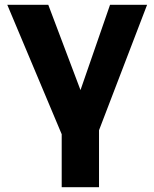

<svg xmlns="http://www.w3.org/2000/svg" viewBox="-20 -550 640 796"><path d="M390.5 226.2H235.8V6.5L10.2 -530H180.2L313.7 -176.5L436.2 -530H589.8L390.5 -10Z"/></svg>

Font: Golos Text
Style: Regular
Weight: 400
Designer: A.Korolkova, Vitaly Kuzmin
Foundry: ParaType Ltd
Version: Version 2.004